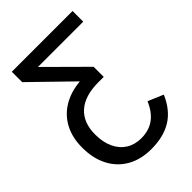

<svg xmlns="http://www.w3.org/2000/svg" viewBox="-256 -801 1123 1123"><g transform="rotate(-45 305.5 -239.5)"><path d="M314.9 209.5Q229 209.5 166.3 173.8Q103.5 138.2 69.1 72.5Q34.7 6.8 34.7 -83Q34.7 -165 66.7 -226.1Q98.6 -287.1 158 -323.2Q217.3 -359.4 299.3 -366.7L57.6 -602.1V-688H560.1V-599.6H185.5L416.5 -370.1V-286.6H372.6Q260.3 -286.6 201.4 -234.4Q142.6 -182.1 142.6 -84Q142.6 -19 164.6 27.3Q186.5 73.7 226.1 98.4Q265.6 123 318.4 123Q380.9 123 425 91.8Q469.2 60.5 497.1 -4.9L591.8 35.2Q552.7 125.5 484.9 167.5Q417 209.5 314.9 209.5Z"/></g></svg>

Font: Arimo Medium
Style: Regular
Weight: 500
Designer: Steve Matteson
Foundry: Monotype Imaging Inc.
Version: Version 1.33